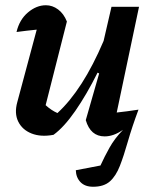

<svg xmlns="http://www.w3.org/2000/svg" viewBox="-20 -513 589 732"><path d="M235 -431 154 -112Q176 -92 199 -82Q247 -126 291 -194.5Q335 -263 375 -357L405 -487H510L425 -84Q463 -88 508 -95Q483 -28 467.5 26.5Q452 81 437 119.5Q422 158 399 178.5Q376 199 335 199Q304 199 287 181.5Q270 164 269 136L363 118Q378 85 397.5 50Q417 15 449 -18Q413 7 379 7Q325 7 307 -55L358 -233L352 -236Q310 -152 267 -90Q224 -28 184 1Q136 10 100.5 -4Q65 -18 49.5 -49.5Q34 -81 46 -124L120 -400Q80 -396 43 -391Q54 -438 86.5 -465.5Q119 -493 155 -493Q180 -493 201.5 -477Q223 -461 235 -431Z"/></svg>

Font: Piazzolla SemiBold
Style: Italic
Weight: 600
Italic angle: -11.3°
Designer: Juan Pablo del Peral
Foundry: Huerta Tipografica
Version: Version 1.330